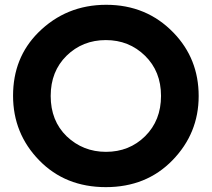

<svg xmlns="http://www.w3.org/2000/svg" viewBox="-20 -767 879 797"><path d="M419.9 -136.7Q516.6 -136.7 582.5 -201.7Q648.4 -267.1 648.4 -368.9Q648.4 -470.7 582 -535.6Q515.6 -600.6 419.4 -600.6Q322.8 -600.6 256.3 -535.6Q190.4 -470.7 190.4 -368.7Q190.4 -265.6 256.8 -201.2Q324.7 -136.7 419.9 -136.7ZM419.4 9.8Q251 9.8 142.6 -101.6Q34.2 -212.9 34.2 -369.6Q34.2 -527.3 138.7 -631.8Q254.4 -747.1 420.9 -747.1Q588.4 -747.1 700.2 -631.3Q804.7 -523.4 804.7 -368.4Q804.7 -213.4 695.8 -101.6Q587.4 9.8 419.4 9.8Z"/></svg>

Font: New Shape
Style: Bold
Weight: 700
Designer: Wojciech Kalinowski "wmk69" (wmk69@o2.pl)
Foundry: Wojciech Kalinowski "wmk69" (wmk69@o2.pl)
Version: Version 2.1.1; 2021-05-14